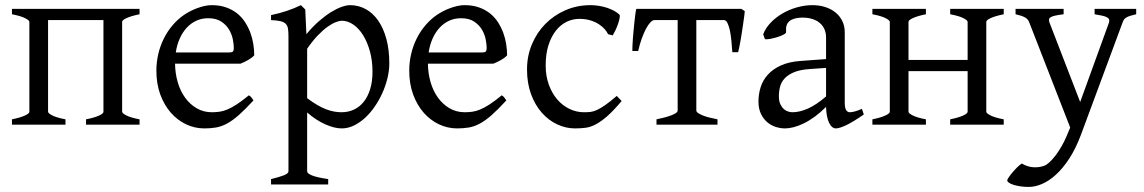

<svg xmlns="http://www.w3.org/2000/svg" viewBox="-20 -489 4486 753"><path d="M317.4 0V-21Q349.6 -27.3 367.2 -35.2Q384.8 -43 385.7 -49.8V-410.2H168.5V-50.8Q168.5 -44.9 184.8 -36.4Q201.2 -27.8 236.8 -21V0H26.9V-21Q60.1 -27.8 77.6 -35.9Q95.2 -43.9 95.2 -50.8V-403.8Q94.2 -409.7 77.9 -418Q61.5 -426.3 26.9 -433.1V-454.1H527.3V-433.1Q494.1 -426.3 476.6 -418.2Q459 -410.2 459 -403.3V-50.8Q459 -44.9 475.3 -36.4Q491.7 -27.8 527.3 -21V0Z M796.4 -417.5Q771 -417.5 749.8 -407.7Q728.5 -397.9 712.2 -380.1Q695.8 -362.3 684.8 -337.6Q673.8 -313 669.4 -283.2H878.4Q889.6 -283.2 893.3 -286.9Q897 -290.5 897 -300.8Q897 -314 893.3 -333.7Q889.6 -353.5 878.7 -372.3Q867.7 -391.1 847.9 -404.3Q828.1 -417.5 796.4 -417.5ZM977.1 -272Q968.3 -262.2 953.6 -253.9Q939 -245.6 923.3 -239.3H666.5Q667 -201.2 677 -166.7Q687 -132.3 705.8 -106.2Q724.6 -80.1 751.2 -64.5Q777.8 -48.8 811 -48.8Q826.2 -48.8 840.6 -50.8Q855 -52.7 871.6 -59.6Q888.2 -66.4 908.4 -79.6Q928.7 -92.8 956.1 -115.2Q962.4 -111.8 967 -105.5Q971.7 -99.1 974.1 -95.2Q941.4 -59.6 916.7 -37.8Q892.1 -16.1 870.4 -4.4Q848.6 7.3 827.4 11Q806.2 14.6 781.2 14.6Q743.7 14.6 709.7 -1.5Q675.8 -17.6 649.9 -47.1Q624 -76.7 608.6 -118.4Q593.3 -160.2 593.3 -211.9Q593.3 -244.6 600.6 -276.4Q607.9 -308.1 621.8 -336.4Q635.7 -364.7 655.8 -388.7Q675.8 -412.6 701.2 -430.2Q711.9 -437.5 725.3 -444.6Q738.8 -451.7 753.4 -457Q768.1 -462.4 782.5 -465.6Q796.9 -468.8 810.1 -468.8Q841.8 -468.8 866.7 -460Q891.6 -451.2 910.2 -436.3Q928.7 -421.4 941.4 -401.6Q954.1 -381.8 962.2 -359.9Q970.2 -337.9 973.6 -315.2Q977.1 -292.5 977.1 -272Z M1440.9 -208Q1440.9 -250.5 1430.9 -287.1Q1420.9 -323.7 1404.3 -350.6Q1387.7 -377.4 1365.7 -392.6Q1343.8 -407.7 1320.3 -407.7Q1311.5 -407.7 1297.4 -402.3Q1283.2 -397 1265.1 -384.3Q1247.1 -371.6 1226.6 -350.3Q1206.1 -329.1 1184.6 -297.9V-104Q1206.5 -87.4 1225.3 -76.7Q1244.1 -65.9 1260.5 -59.8Q1276.9 -53.7 1291.5 -51.3Q1306.2 -48.8 1319.3 -48.8Q1345.7 -48.8 1367.9 -59.1Q1390.1 -69.3 1406.2 -89.4Q1422.4 -109.4 1431.6 -139.2Q1440.9 -168.9 1440.9 -208ZM1506.8 -240.2Q1506.8 -211.9 1499.5 -182.1Q1492.2 -152.3 1479.5 -124Q1466.8 -95.7 1449.2 -70.3Q1431.6 -44.9 1410.9 -26.1Q1390.1 -7.3 1367.2 3.7Q1344.2 14.6 1320.3 14.6Q1291.5 14.6 1255.4 -1.5Q1219.2 -17.6 1184.6 -47.9V183.1Q1184.6 190.9 1202.9 198.7Q1221.2 206.5 1267.1 213.4V234.4H1043V213.4Q1075.2 205.6 1093.3 198.5Q1111.3 191.4 1111.3 183.1V-347.2Q1111.3 -365.2 1109.4 -377Q1107.4 -388.7 1100.3 -395.8Q1093.3 -402.8 1079.8 -406Q1066.4 -409.2 1043 -410.2V-429.7Q1059.6 -433.1 1074.7 -437.3Q1089.8 -441.4 1104 -446Q1118.2 -450.7 1132.1 -456.3Q1146 -461.9 1160.2 -468.8L1177.2 -451.7L1181.6 -355Q1206.1 -384.3 1230.7 -405.8Q1255.4 -427.2 1277.8 -441.2Q1300.3 -455.1 1319.6 -461.9Q1338.9 -468.8 1353 -468.8Q1386.2 -468.8 1414.6 -453.1Q1442.9 -437.5 1463.4 -408Q1483.9 -378.4 1495.4 -335.9Q1506.8 -293.5 1506.8 -240.2Z M1788.1 -417.5Q1762.7 -417.5 1741.5 -407.7Q1720.2 -397.9 1703.9 -380.1Q1687.5 -362.3 1676.5 -337.6Q1665.5 -313 1661.1 -283.2H1870.1Q1881.3 -283.2 1885 -286.9Q1888.7 -290.5 1888.7 -300.8Q1888.7 -314 1885 -333.7Q1881.3 -353.5 1870.4 -372.3Q1859.4 -391.1 1839.6 -404.3Q1819.8 -417.5 1788.1 -417.5ZM1968.8 -272Q1960 -262.2 1945.3 -253.9Q1930.7 -245.6 1915 -239.3H1658.2Q1658.7 -201.2 1668.7 -166.7Q1678.7 -132.3 1697.5 -106.2Q1716.3 -80.1 1742.9 -64.5Q1769.5 -48.8 1802.7 -48.8Q1817.9 -48.8 1832.3 -50.8Q1846.7 -52.7 1863.3 -59.6Q1879.9 -66.4 1900.1 -79.6Q1920.4 -92.8 1947.8 -115.2Q1954.1 -111.8 1958.7 -105.5Q1963.4 -99.1 1965.8 -95.2Q1933.1 -59.6 1908.4 -37.8Q1883.8 -16.1 1862.1 -4.4Q1840.3 7.3 1819.1 11Q1797.9 14.6 1772.9 14.6Q1735.4 14.6 1701.4 -1.5Q1667.5 -17.6 1641.6 -47.1Q1615.7 -76.7 1600.3 -118.4Q1585 -160.2 1585 -211.9Q1585 -244.6 1592.3 -276.4Q1599.6 -308.1 1613.5 -336.4Q1627.4 -364.7 1647.5 -388.7Q1667.5 -412.6 1692.9 -430.2Q1703.6 -437.5 1717 -444.6Q1730.5 -451.7 1745.1 -457Q1759.8 -462.4 1774.2 -465.6Q1788.6 -468.8 1801.8 -468.8Q1833.5 -468.8 1858.4 -460Q1883.3 -451.2 1901.9 -436.3Q1920.4 -421.4 1933.1 -401.6Q1945.8 -381.8 1953.9 -359.9Q1961.9 -337.9 1965.3 -315.2Q1968.8 -292.5 1968.8 -272Z M2418 -92.8Q2386.2 -55.2 2362.1 -33.9Q2337.9 -12.7 2317.4 -1.7Q2296.9 9.3 2277.3 12Q2257.8 14.6 2234.9 14.6Q2199.2 14.6 2165.3 -1.2Q2131.3 -17.1 2105 -46.9Q2078.6 -76.7 2062.7 -119.6Q2046.9 -162.6 2046.9 -216.8Q2046.9 -269.5 2066.2 -315.4Q2085.4 -361.3 2118.9 -395.3Q2152.3 -429.2 2197.8 -449Q2243.2 -468.8 2295.9 -468.8Q2312 -468.8 2328.9 -466.1Q2345.7 -463.4 2361.1 -458.3Q2376.5 -453.1 2389.4 -446Q2402.3 -439 2410.6 -430.2Q2411.6 -424.3 2409.2 -413.6Q2406.7 -402.8 2402.3 -390.9Q2397.9 -378.9 2392.6 -367.9Q2387.2 -356.9 2382.8 -350.1L2364.7 -355Q2360.8 -363.8 2352.1 -374Q2343.3 -384.3 2329.3 -393.6Q2315.4 -402.8 2296.1 -408.9Q2276.9 -415 2252 -415Q2226.1 -415 2202.4 -403.6Q2178.7 -392.1 2160.4 -369.1Q2142.1 -346.2 2131.1 -312Q2120.1 -277.8 2120.1 -231.9Q2120.1 -190.4 2132.6 -156.5Q2145 -122.6 2165.8 -98.6Q2186.5 -74.7 2213.6 -61.8Q2240.7 -48.8 2270 -48.8Q2283.7 -48.8 2295.4 -50Q2307.1 -51.3 2321 -57.6Q2335 -64 2353.3 -76.7Q2371.6 -89.4 2398.9 -112.8Z M2554.7 0V-21Q2571.3 -24.4 2586.2 -28.3Q2601.1 -32.2 2612.5 -36.6Q2624 -41 2630.9 -45.7Q2637.7 -50.3 2637.7 -55.7V-410.2H2546.9Q2539.1 -410.2 2530.5 -401.1Q2522 -392.1 2513.4 -376Q2504.9 -359.9 2496.8 -337.6Q2488.8 -315.4 2482.9 -289.1H2460Q2460 -295.9 2460.4 -309.3Q2460.9 -322.8 2462.2 -338.9Q2463.4 -355 2465.1 -372.6Q2466.8 -390.1 2468.5 -406.2Q2470.2 -422.4 2471.9 -435.1Q2473.6 -447.8 2475.6 -454.1H2887.7L2900.9 -445.3Q2900.4 -439 2898.9 -426.5Q2897.5 -414.1 2895 -398.4Q2892.6 -382.8 2890.1 -365.7Q2887.7 -348.6 2884.8 -332.8Q2881.8 -316.9 2879.4 -304Q2877 -291 2875 -284.2H2852.1Q2850.6 -307.1 2848.4 -329.8Q2846.2 -352.5 2842.3 -370.4Q2838.4 -388.2 2832.8 -399.2Q2827.1 -410.2 2819.3 -410.2H2710.9V-55.7Q2710.9 -50.8 2717.3 -46.1Q2723.6 -41.5 2734.6 -36.9Q2745.6 -32.2 2761 -28.3Q2776.4 -24.4 2793.9 -21V0Z M3087.4 -48.8Q3116.7 -48.8 3149.7 -63.7Q3182.6 -78.6 3219.7 -110.8V-222.7L3156.7 -218.3Q3119.1 -215.8 3095.5 -206.3Q3071.8 -196.8 3058.1 -182.4Q3044.4 -168 3039.6 -149.9Q3034.7 -131.8 3034.7 -111.8Q3034.7 -92.3 3040.5 -80.1Q3046.4 -67.9 3054.7 -60.8Q3063 -53.7 3072 -51.3Q3081.1 -48.8 3087.4 -48.8ZM3367.7 -40Q3326.2 -11.2 3299.1 1.7Q3272 14.6 3258.3 14.6Q3242.2 14.6 3231.4 -7.8Q3220.7 -30.3 3219.7 -69.8Q3197.8 -47.9 3175.8 -31.7Q3153.8 -15.6 3132.8 -5.4Q3111.8 4.9 3093 9.8Q3074.2 14.6 3058.6 14.6Q3041 14.6 3022.5 8.8Q3003.9 2.9 2989 -9.8Q2974.1 -22.5 2964.4 -42.5Q2954.6 -62.5 2954.6 -90.8Q2954.6 -119.6 2963.1 -147Q2971.7 -174.3 2991.2 -196Q3010.7 -217.8 3042.2 -232.2Q3073.7 -246.6 3119.6 -250L3219.7 -257.3V-342.8Q3219.7 -359.4 3213.6 -373.8Q3207.5 -388.2 3195.3 -398.7Q3183.1 -409.2 3165 -414.8Q3147 -420.4 3123 -419.9Q3091.3 -418.9 3075.7 -405.8Q3060.1 -392.6 3063 -363.3Q3063.5 -358.9 3053 -353.3Q3042.5 -347.7 3028.1 -343.3Q3013.7 -338.9 2999.8 -336.4Q2985.8 -334 2980 -335.4L2973.1 -354.5Q2982.4 -378.9 3002.2 -399.7Q3022 -420.4 3048.1 -435.8Q3074.2 -451.2 3105 -460Q3135.7 -468.8 3166.5 -468.8Q3193.4 -468.8 3216.3 -461.4Q3239.3 -454.1 3256.3 -440.4Q3273.4 -426.8 3283.2 -407Q3293 -387.2 3293 -362.3V-86.9Q3293 -66.4 3298.3 -57.6Q3303.7 -48.8 3312.5 -48.8Q3319.3 -48.8 3330.1 -51.3Q3340.8 -53.7 3360.4 -62Z M3706.5 0V-21Q3739.7 -27.8 3757.3 -35.9Q3774.9 -43.9 3774.9 -50.8V-210H3543V-50.8Q3543 -44.9 3559.3 -36.4Q3575.7 -27.8 3611.3 -21V0H3401.4V-21Q3434.6 -27.8 3452.1 -35.9Q3469.7 -43.9 3469.7 -50.8V-403.3Q3469.7 -409.2 3453.4 -417.7Q3437 -426.3 3401.4 -433.1V-454.1H3611.3V-433.1Q3578.1 -426.3 3560.5 -418.2Q3543 -410.2 3543 -403.3V-253.9H3774.9V-403.3Q3774.9 -409.2 3758.5 -417.7Q3742.2 -426.3 3706.5 -433.1V-454.1H3916.5V-433.1Q3883.3 -426.3 3865.7 -418.2Q3848.1 -410.2 3848.1 -403.3V-50.8Q3848.1 -44.9 3864.5 -36.4Q3880.9 -27.8 3916.5 -21V0Z M4436 -433.1Q4421.4 -429.7 4412.1 -426.8Q4402.8 -423.8 4397 -420.2Q4391.1 -416.5 4387.9 -411.9Q4384.8 -407.2 4382.3 -399.9L4219.2 40Q4198.7 94.2 4173.6 132.8Q4148.4 171.4 4121.3 196Q4094.2 220.7 4066.9 232.4Q4039.6 244.1 4015.1 244.1Q3996.6 244.1 3981 241.7Q3965.3 239.3 3954.1 235.6Q3942.9 231.9 3936.5 227.3Q3930.2 222.7 3930.2 218.3Q3930.2 215.3 3936 206.5Q3941.9 197.8 3950.7 187.3Q3959.5 176.8 3969.5 167Q3979.5 157.2 3987.3 152.3Q4010.7 166 4033.9 167Q4057.1 168 4075.2 161.1Q4084 158.2 4095.7 147.5Q4107.4 136.7 4119.4 121.1Q4131.3 105.5 4142.8 85.7Q4154.3 65.9 4163.1 44.9L4177.2 11.2L4017.1 -399.9Q4012.7 -413.6 4000 -420.7Q3987.3 -427.7 3962.9 -433.1V-454.1H4151.4V-433.1Q4132.3 -430.7 4120.4 -428.2Q4108.4 -425.8 4101.8 -422.1Q4095.2 -418.5 4094.2 -413.1Q4093.3 -407.7 4096.2 -399.9L4216.3 -88.9L4329.1 -399.9Q4331.5 -407.2 4329.8 -412.4Q4328.1 -417.5 4321.5 -421.1Q4314.9 -424.8 4303 -427.5Q4291 -430.2 4272.9 -433.1V-454.1H4436Z"/></svg>

Font: Gentium Plus CyrE
Style: Regular
Weight: 400
Designer: J. Victor Gaultney, Annie Olsen, Iska Routamaa, Becca Hirsbrunner
Foundry: SIL International
Version: Version 5.000